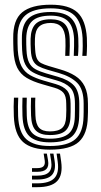

<svg xmlns="http://www.w3.org/2000/svg" viewBox="-20 -628 428 816"><path d="M191.8 8Q114 8 77.9 -24.5Q41.8 -57 38.8 -134.2Q38 -154.8 38 -174.8Q38 -194.8 39.2 -213H57.5Q56.5 -196.5 56.4 -175.4Q56.2 -154.2 57 -135Q59.8 -65.5 91.8 -36.5Q123.8 -7.5 191.8 -7.5Q267.8 -7.5 300.6 -36.8Q333.5 -66 335 -131.8Q335.5 -144.2 335.5 -152.1Q335.5 -160 335.5 -167.8Q335.5 -175.5 335.5 -187.8Q335.5 -248 308.4 -275.5Q281.2 -303 229.8 -317.8L180.5 -332Q158.8 -338.5 143.6 -346.5Q128.5 -354.5 120.4 -370.4Q112.2 -386.2 111 -415.8Q110.5 -430.5 110 -440.2Q109.5 -450 110 -463.5Q111.2 -505.5 130.9 -525.8Q150.5 -546 195.8 -546Q235 -546 254.8 -526.6Q274.5 -507.2 276.2 -462.2Q276.8 -452.5 276.6 -432.6Q276.5 -412.8 275.2 -390.5H257.2Q258.2 -411 258.4 -432.4Q258.5 -453.8 258 -461.5Q256 -497.5 240.5 -514Q225 -530.5 195.8 -530.5Q163 -530.5 146.2 -514.9Q129.5 -499.2 128.5 -463.5Q128 -449.2 128.2 -439.5Q128.5 -429.8 129.5 -416Q131 -391.5 137 -378.8Q143 -366 155 -359.8Q167 -353.5 185.8 -347.8L234.2 -333.5Q272.8 -322.5 299.5 -305.6Q326.2 -288.8 340 -260.8Q353.8 -232.8 353.8 -187.8Q353.8 -175.2 353.9 -167.4Q354 -159.5 353.9 -151.8Q353.8 -144 353.2 -131.8Q351.8 -58.8 315.4 -25.4Q279 8 191.8 8ZM191.8 -23Q133 -23 105.4 -48.6Q77.8 -74.2 75.5 -135.8Q74.8 -154.2 74.8 -175.2Q74.8 -196.2 75.5 -213H93.8Q93 -196.2 93.1 -175.6Q93.2 -155 93.8 -136.5Q95.8 -82.8 119.2 -60.6Q142.8 -38.5 191.8 -38.5Q246.8 -38.5 271.8 -60Q296.8 -81.5 298 -132.5Q298.5 -147.8 298.5 -159.9Q298.5 -172 298.5 -187.8Q298.5 -235.5 278.4 -255.6Q258.2 -275.8 220.8 -286.2L170.5 -300.5Q140.2 -309.2 119.5 -320.8Q98.8 -332.2 87.5 -354.1Q76.2 -376 74 -415.2Q73.2 -429.2 73.1 -441.1Q73 -453 73 -464Q72.2 -524 101.8 -550.5Q131.2 -577 195.8 -577Q256 -577 282.9 -550Q309.8 -523 312.8 -465.2Q313.5 -453.2 313.4 -431.2Q313.2 -409.2 311.5 -390.5H293.5Q294.5 -409 294.8 -431.9Q295 -454.8 294.8 -462.8Q292.2 -516 268.2 -538.8Q244.2 -561.5 195.8 -561.5Q141.2 -561.5 116.9 -538.5Q92.5 -515.5 91.5 -464.5Q91.2 -449.5 91.6 -439.2Q92 -429 92.5 -415.8Q94 -381.2 103.4 -362.4Q112.8 -343.5 130.8 -333.8Q148.8 -324 175.5 -316.2L225.2 -302Q271.8 -288.8 294.4 -264.5Q317 -240.2 317 -187.8Q317 -174.8 317 -161.9Q317 -149 316.5 -132.2Q315 -74.2 286.5 -48.6Q258 -23 191.8 -23ZM191.8 -54Q152.2 -54 132.9 -72.6Q113.5 -91.2 112 -137.2Q111.5 -155.8 111.2 -175.4Q111 -195 112 -213H130.2Q129.2 -195 129.5 -177.4Q129.8 -159.8 130.5 -137.8Q131.8 -100.8 146.1 -85.1Q160.5 -69.5 191.8 -69.5Q227.5 -69.5 243.8 -84Q260 -98.5 261 -132.8Q262 -150.8 261.9 -160.9Q261.8 -171 261.5 -187.8Q261.5 -219.8 249.6 -233.6Q237.8 -247.5 211.8 -255L160.5 -269.8Q120 -281.2 93.4 -297Q66.8 -312.8 53.1 -340.4Q39.5 -368 37.2 -415.2Q36.5 -432.2 36.4 -442.6Q36.2 -453 36.2 -465.2Q35 -543.2 74.2 -575.6Q113.5 -608 195.8 -608Q273.8 -608 309.1 -575.2Q344.5 -542.5 349.2 -467Q350 -455 349.8 -432.6Q349.5 -410.2 348 -390.5H329.8Q331.5 -410.8 331.6 -432.8Q331.8 -454.8 331 -466Q327.2 -533 295.9 -562.8Q264.5 -592.5 195.8 -592.5Q120.8 -592.5 87.1 -562.2Q53.5 -532 54.5 -464Q54.5 -453 54.6 -441.9Q54.8 -430.8 55.5 -415.5Q58.5 -371.5 71.2 -346.9Q84 -322.2 107.4 -308.9Q130.8 -295.5 165.5 -285.5L216.5 -270.8Q249.5 -261 264.8 -243.6Q280 -226.2 280 -187.8Q280 -175.5 280.1 -167.8Q280.2 -160 280.1 -152.2Q280 -144.5 279.5 -132.2Q278.5 -91.5 258.6 -72.8Q238.8 -54 191.8 -54ZM220.5 24.8H235L240 59Q247.8 115 223.4 141.2Q199 167.5 138.2 167.5H116V151.2H138.2Q190.2 151.2 211.1 129Q232 106.8 225.2 59ZM165.5 24.8H179.2L184.2 53.8Q188.5 78.2 177.4 90.2Q166.2 102.2 138.2 102.2H116V86.5H138.2Q157.5 86.5 165 78.5Q172.5 70.5 170 53.8ZM192.5 24.8H207.2L212.2 56.5Q218.2 96.8 200.5 115.9Q182.8 135 138.2 135H116V118.5H138.2Q174 118.5 188.2 103.6Q202.5 88.8 197.5 56.5Z"/></svg>

Font: Big Shoulders Inline Text Thin SemiBold
Style: Regular
Weight: 600
Version: Version 2.002